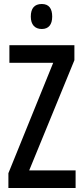

<svg xmlns="http://www.w3.org/2000/svg" viewBox="-20 -940 416 960"><path d="M189 -920C152 -920 134 -898 134 -857C134 -817 154 -795 189 -795C223 -795 241 -817 241 -857C241 -897 225 -920 189 -920ZM358 0V-88H126L352 -639V-714H27V-626H246L22 -74V0Z"/></svg>

Font: Noto Sans Sinhala UI ExtraCondensed Medium
Style: Regular
Weight: 500
Width: 2
Designer: Jelle Bosma - Monotype Design Team
Foundry: Monotype Imaging Inc.
Version: Version 2.006